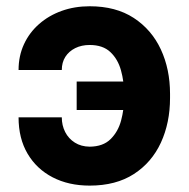

<svg xmlns="http://www.w3.org/2000/svg" viewBox="-20 -574 593 604"><path d="M262.1 -432.5Q236.5 -432.5 216.6 -422.6Q196.7 -412.6 185.5 -395.1Q174.4 -377.5 174.4 -353.7H38.4Q38.4 -398.1 55.4 -434.8Q72.4 -471.6 103 -498.4Q133.5 -525.2 174.2 -539.8Q214.8 -554.3 262.1 -554.3Q344.5 -554.3 400.7 -517.6Q457 -480.8 486 -418.5Q514.9 -356.2 514.9 -278.8V-265.6Q514.9 -187.9 486.2 -125.4Q457.4 -62.9 401.1 -26.5Q344.8 9.9 262.1 9.9Q196 9.9 145.6 -16.2Q95.2 -42.3 66.8 -90.4Q38.4 -138.5 38.4 -204.9H174.4Q174.4 -179.7 185 -158.7Q195.7 -137.8 215.4 -125.4Q235.1 -112.9 262.1 -112.6Q304.3 -112.9 327.9 -136.4Q351.6 -159.8 361 -195.1Q370.4 -230.5 370.4 -265.6V-278.8Q370.4 -317.5 360.6 -352.6Q350.9 -387.8 327.2 -410.2Q303.6 -432.5 262.1 -432.5ZM414.1 -317.5V-228H221.2V-317.5Z"/></svg>

Font: InterMG
Style: Bold
Weight: 700
Designer: Rasmus Andersson
Foundry: rsms
Version: Version 3.019;December 26, 2023;FontCreator 15.0.0.2955 64-b